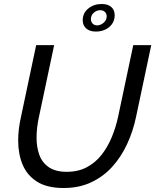

<svg xmlns="http://www.w3.org/2000/svg" viewBox="-20 -936 777 961"><path d="M298 5Q215 5 165 -27Q115 -59 93 -112.5Q71 -166 71 -232Q71 -261 74.5 -290.5Q78 -320 85 -351L161 -710H251L175 -351Q169 -324 166 -298Q163 -272 163 -247Q163 -199 177 -160.5Q191 -122 224.5 -99Q258 -76 314 -76Q372 -76 415.5 -99.5Q459 -123 489.5 -162.5Q520 -202 540 -251Q560 -300 571 -351L647 -710H737L661 -351Q646 -279 616 -214.5Q586 -150 541.5 -101Q497 -52 436.5 -23.5Q376 5 298 5ZM394 -834Q394 -871 422 -893.5Q450 -916 489 -916Q520 -916 537 -901Q554 -886 554 -860Q554 -824 527 -801Q500 -778 459 -778Q429 -778 411.5 -793.5Q394 -809 394 -834ZM482 -885Q464 -885 449.5 -872.5Q435 -860 435 -840Q435 -827 443.5 -818Q452 -809 466 -809Q483 -809 498.5 -822Q514 -835 514 -854Q514 -868 505 -876.5Q496 -885 482 -885Z"/></svg>

Font: Raleway Thin Medium
Style: Italic
Weight: 500
Italic angle: -12°
Version: Version 4.026